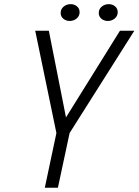

<svg xmlns="http://www.w3.org/2000/svg" viewBox="-20 -882 651 902"><path d="M611 -737.5 307 -257 252 0H190.5L245 -257L145.5 -737.5H209.5L290 -330.5L543.5 -737.5ZM307.5 -783.5Q290 -783.5 277.5 -794Q265 -804.5 265 -821Q265 -839.5 279 -851Q293 -862.5 311.5 -862.5Q329 -862.5 341.5 -852.2Q354 -842 354 -825Q354 -806.5 340 -795Q326 -783.5 307.5 -783.5ZM486.5 -783.5Q469 -783.5 456.5 -794Q444 -804.5 444 -821Q444 -839.5 458 -851Q472 -862.5 490.5 -862.5Q508 -862.5 520.5 -852.2Q533 -842 533 -825Q533 -806.5 519 -795Q505 -783.5 486.5 -783.5Z"/></svg>

Font: Epilogue Light
Style: Italic
Weight: 300
Italic angle: -12°
Designer: Tyler Finck
Foundry: Etcetera Type Co
Version: Version 2.111; ttfautohint (v1.8.3)